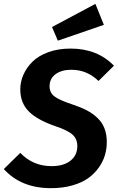

<svg xmlns="http://www.w3.org/2000/svg" viewBox="-32 -960 611 996"><path d="M462.9 -939.9 506.8 -831.1 268.1 -749 237.8 -819.8ZM334 -708Q473.1 -708 559.1 -619.1L479 -540Q419.4 -598.1 337.9 -598.1Q287.6 -598.1 256.3 -575.2Q225.1 -552.2 225.1 -512.2Q225.1 -480 249.8 -460.4Q274.4 -440.9 344.2 -418Q387.2 -403.8 418 -387.7Q448.7 -371.6 473.1 -348.6Q497.6 -325.7 509.8 -294.4Q522 -263.2 522 -223.1Q522 -188 512.2 -154.8Q502.4 -121.6 480.2 -90.3Q458 -59.1 425.3 -35.6Q392.6 -12.2 342.8 2Q293 16.1 231.9 16.1Q77.6 16.1 -12.2 -83L73.2 -167Q139.2 -98.1 235.8 -98.1Q297.4 -98.1 333.3 -126.2Q369.1 -154.3 369.1 -202.1Q369.1 -238.8 344.7 -261.2Q320.3 -283.7 255.9 -305.2Q159.7 -338.4 116.5 -382.8Q73.2 -427.2 73.2 -496.1Q73.2 -535.6 89.6 -572.8Q106 -609.9 137 -640.4Q168 -670.9 219 -689.5Q270 -708 334 -708Z"/></svg>

Font: FiraGO SemiBold
Style: Italic
Weight: 600
Italic angle: -8°
Designer: bBox Type GmbH
Foundry: bBox Type GmbH
Version: Version 1.001;PS 001.001;hotconv 1.0.88;makeotf.lib2.5.64775